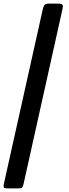

<svg xmlns="http://www.w3.org/2000/svg" viewBox="-65 -800 385 1070"><path d="M209.5 -780H258Q282 -780 284.2 -771.5Q286.5 -763 282 -744L66 226.5Q63 240.5 58 245.2Q53 250 37 250H-20Q-39 250 -43 245.2Q-47 240.5 -43.5 225L173 -746.5Q177 -764.5 182.8 -772.2Q188.5 -780 209.5 -780Z"/></svg>

Font: Besley*
Style: Bold Italic
Weight: 700
Italic angle: -13°
Designer: Owen Earl
Foundry: indestructible type*
Version: Version 2.000; ttfautohint (v1.8.3)